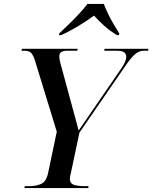

<svg xmlns="http://www.w3.org/2000/svg" viewBox="-20 -964 781 984"><path d="M105 0 107 -10H131Q164 -10 190 -21Q216 -32 226 -75L271 -289L160 -651Q151 -680 140.5 -692Q130 -704 103 -704H90L92 -714H378L376 -704H324Q284 -704 284 -676Q284 -655 296 -617L352 -410Q360 -380 368 -351.5Q376 -323 383 -295Q398 -317 414.5 -340.5Q431 -364 449 -391L598 -608Q627 -649 627 -672Q627 -689 615.5 -696.5Q604 -704 576 -704H514L516 -714H741L739 -704H717Q693 -704 672.5 -686.5Q652 -669 626 -631L387 -284L343 -76Q338 -58 338 -48Q338 -24 358.5 -17Q379 -10 411 -10H434L432 0ZM284 -793Q306 -814 333 -840Q360 -866 385.5 -893.5Q411 -921 428 -944H512Q520 -922 533.5 -894Q547 -866 563 -839Q579 -812 591 -793L590 -784H580Q545 -804 514.5 -831.5Q484 -859 462 -884Q428 -859 382 -831Q336 -803 293 -784H282Z"/></svg>

Font: Noto Serif Display Medium
Style: Italic
Weight: 500
Italic angle: -12°
Designer: Monotype Design Team
Foundry: Monotype Imaging Inc.
Version: Version 2.009